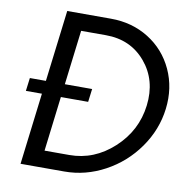

<svg xmlns="http://www.w3.org/2000/svg" viewBox="-83 -829 877 908"><g transform="rotate(10 355.5 -375.0)"><path d="M377 -750Q479 -750 559 -700Q639 -650 679 -563.5Q719 -477 706.5 -375Q694 -273 633 -186.5Q572 -100 479.5 -50Q387 0 285 0H75L117 -344H40L48 -407H125L167 -750ZM295 -81Q414 -81 507 -166.5Q600 -252 615 -375Q630 -498 558 -583.5Q486 -669 367 -669H248L216 -407H347L339 -344H208L176 -81Z"/></g></svg>

Font: Orkney
Style: Italic
Weight: 400
Italic angle: -7°
Designer: Samuel Oakes and Alfredo Marco Pradil
Foundry: Alfredo Marco Pradil
Version: 1.0; ttfautohint (v1.5)